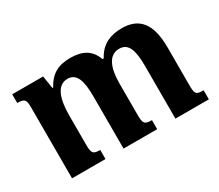

<svg xmlns="http://www.w3.org/2000/svg" viewBox="-96 -712 1049 920"><g transform="rotate(-30 428.5 -252.0)"><path d="M261 0V-50C220 -50 215 -60 215 -107V-268C215 -357 236 -424 295 -424C344 -424 361 -378 361 -289V0H547V-50C506 -50 500 -58 500 -108V-280C500 -364 523 -425 581 -425C634 -425 648 -376 648 -289V0H833V-50C792 -50 786 -56 786 -104V-314C786 -447 737 -504 641 -504C582 -504 527 -484 495 -422H488C467 -480 424 -504 357 -504C290 -504 248 -482 215 -422H211L200 -492H29V-444C71 -444 76 -434 76 -391V0Z"/></g></svg>

Font: Noto Serif Armenian SemiCondensed
Style: Bold
Weight: 700
Width: 4
Designer: Monotype Design Team
Foundry: Monotype Imaging Inc.
Version: Version 2.008